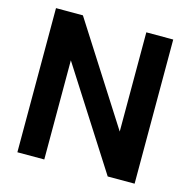

<svg xmlns="http://www.w3.org/2000/svg" viewBox="-109 -857 958 965"><g transform="rotate(15 370.0 -375.0)"><path d="M205 0H65V-750H205L535 -233.6V-750H675V0H535L205 -515.9Z"/></g></svg>

Font: Spartan MB
Style: Bold
Weight: 700
Designer: Matt Bailey, Mirko Velimirovic
Foundry: Matt Bailey
Version: Version 1.005